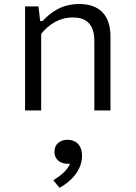

<svg xmlns="http://www.w3.org/2000/svg" viewBox="-20 -538 660 935"><path d="M518 0V-359.5C518 -471.5 457 -518.5 365.5 -518.5C277 -518.5 223.5 -474 187 -435.5H175.5L167.5 -507H102V0H180.5V-373C220 -421.5 270.5 -453 335 -453C390.5 -453 439.5 -429.5 439.5 -338V0ZM310.5 259.5C314 259.5 317.5 259.5 321 259C307 293 275.5 317 239.5 340L270 376.5C326.5 346 379.5 290 379.5 221C379.5 167 347.5 142.5 309 142.5C273.5 142.5 245 163.5 245 201C245 237 271.5 259.5 310.5 259.5Z"/></svg>

Font: Monaspace Neon Light
Style: Regular
Weight: 300
Designer: Riley Cran & the Lettermatic Team
Foundry: Lettermatic
Version: Version 1.200 (Monaspace Neon)